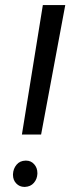

<svg xmlns="http://www.w3.org/2000/svg" viewBox="-20 -731 283 757"><path d="M31.2 -44.4Q32.2 -65.9 45.2 -81.5Q58.1 -97.2 80.6 -97.7Q82 -97.7 83 -97.7Q102.1 -97.7 114.7 -83.5Q127.4 -69.3 127.4 -48.8Q127.4 -47.4 127.4 -45.9Q126.5 -24.9 113.5 -10Q100.6 4.9 78.6 5.9Q77.1 5.9 76.2 5.9Q57.1 5.9 44.2 -7.6Q31.2 -21 31.2 -41.5Q31.2 -43 31.2 -44.4ZM142.1 -200.7H66.4L148.9 -710.9H237.3Z"/></svg>

Font: MAUL Condensed Italic
Style: Condenced Regular Italic
Weight: 400
Italic angle: -12°
Designer: MAUL
Version: Version 1.0; 2020; ttfautohint (v1.8.3)